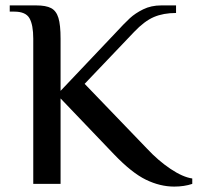

<svg xmlns="http://www.w3.org/2000/svg" viewBox="-20 -680 731 710"><path d="M401 -110 204 -316V0H103V-537Q103 -588 89 -612.5Q75 -637 33 -637H16V-660H114Q150 -660 169 -650Q188 -640 196 -614Q204 -588 204 -537V-344L404 -555Q440 -594 460 -612.5Q480 -631 509.5 -645.5Q539 -660 576 -660H631V-632Q584 -632 549 -617Q514 -602 476 -562L293 -370L524 -130Q565 -86 610.5 -55.5Q656 -25 691 -20V0Q661 10 624 10Q572 10 519.5 -15.5Q467 -41 401 -110Z"/></svg>

Font: El Messiri Medium
Style: Regular
Weight: 500
Designer: Mohamed Gaber
Foundry: Kief Type Foundry
Version: Version 2.007